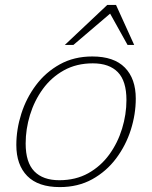

<svg xmlns="http://www.w3.org/2000/svg" viewBox="-20 -752 620 782"><path d="M356 -522Q444 -522 488.5 -476.8Q533 -431.5 533 -350.5Q533 -287 512.8 -223.2Q492.5 -159.5 453 -106.8Q413.5 -54 355.8 -22Q298 10 223.5 10Q135.5 10 91 -35.2Q46.5 -80.5 46.5 -161.5Q46.5 -225 66.8 -288.8Q87 -352.5 126.5 -405.2Q166 -458 223.8 -490Q281.5 -522 356 -522ZM221.5 -18Q288.5 -18 339.5 -46.5Q390.5 -75 425 -122.5Q459.5 -170 477.2 -228Q495 -286 495 -344.5Q495 -422 460 -458Q425 -494 358 -494Q291.5 -494 240.2 -465.5Q189 -437 154.5 -389.5Q120 -342 102.2 -284Q84.5 -226 84.5 -167.5Q84.5 -90.5 119.8 -54.2Q155 -18 221.5 -18ZM244 -569 417 -732H452.5L526.5 -569H499.5L428.5 -696.5L279 -569Z"/></svg>

Font: Newsreader Caption ExtraLight
Style: Italic
Weight: 275
Italic angle: -17°
Designer: Hugues Gentile
Foundry: Production Type
Version: Version 1.001